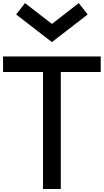

<svg xmlns="http://www.w3.org/2000/svg" viewBox="-64 -1248 685 1268"><path d="M101.2 -1227.5 278.8 -1090 456.2 -1227.5 515 -1152.5 278.8 -970 42.5 -1152.5ZM220 -772.5H-43.8V-875H601.2V-772.5H337.5V0H220Z"/></svg>

Font: Abordage
Style: Regular
Weight: 400
Designer: Ange Degheest & Eugénie Bidaut
Foundry: Velvetyne Type Foundry
Version: Version 1.000;FEAKit 1.0